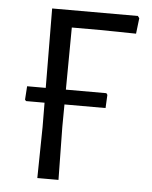

<svg xmlns="http://www.w3.org/2000/svg" viewBox="-49 -682 572 723"><g transform="rotate(5 237.5 -320.5)"><path d="M449 -633 442 -574 306 -576H199L196 -200L199 0H119L122 -193L119 -641H443ZM354.5 -335 352 -285H51.5L47.2 -290L50.6 -341H350.2Z"/></g></svg>

Font: Alegreya Sans
Style: Regular
Weight: 400
Designer: Juan Pablo del Peral
Foundry: Huerta Tipografica
Version: Version 2.008; ttfautohint (v1.6)